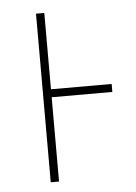

<svg xmlns="http://www.w3.org/2000/svg" viewBox="-44 -563 423 599"><g transform="rotate(-5 167.5 -264.0)"><path d="M91 0V-528H117V-289H307V-264H117V0Z"/></g></svg>

Font: Noto Sans Thin
Style: Regular
Weight: 100
Designer: Monotype Design Team
Foundry: Monotype Imaging Inc.
Version: Version 2.007